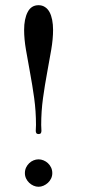

<svg xmlns="http://www.w3.org/2000/svg" viewBox="-20 -753 347 742"><path d="M76.2 -84Q76.2 -95.7 80.8 -105.5Q85.4 -115.2 92.8 -122.3Q100.1 -129.4 109.6 -133.3Q119.1 -137.2 128.9 -137.2Q138.7 -137.2 148.2 -133.3Q157.7 -129.4 165.3 -122.3Q172.9 -115.2 177.5 -105.5Q182.1 -95.7 182.1 -84Q182.1 -72.8 177.5 -63.2Q172.9 -53.7 165.3 -46.6Q157.7 -39.6 148.2 -35.4Q138.7 -31.2 128.9 -31.2Q119.1 -31.2 109.6 -35.4Q100.1 -39.6 92.8 -46.6Q85.4 -53.7 80.8 -63.2Q76.2 -72.8 76.2 -84ZM73.2 -637.2Q73.2 -679.7 86.9 -706.3Q100.6 -732.9 128.9 -732.9Q143.1 -732.9 153.8 -725.8Q164.6 -718.8 171.4 -706.3Q178.2 -693.8 181.6 -676.3Q185.1 -658.7 185.1 -637.2Q185.1 -602.5 178 -560.8Q170.9 -519 162.1 -471.9Q153.3 -424.8 146.2 -373.8Q139.2 -322.8 139.2 -270Q139.2 -265.6 139.6 -260.5Q140.1 -255.4 140.1 -247.1Q140.1 -241.7 137.7 -238.3Q135.3 -234.9 128.9 -234.9Q123 -234.9 120.6 -238.3Q118.2 -241.7 118.2 -247.1Q118.2 -255.4 118.7 -260.5Q119.1 -265.6 119.1 -270Q119.1 -322.8 112.1 -373.8Q105 -424.8 96.2 -471.9Q87.4 -519 80.3 -560.8Q73.2 -602.5 73.2 -637.2Z"/></svg>

Font: XB Zar
Style: Regular
Weight: 400
Designer: Behnam
Foundry: Irmug
Version: Version 8.005 2009